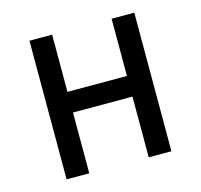

<svg xmlns="http://www.w3.org/2000/svg" viewBox="-85 -643 771 736"><g transform="rotate(-15 300.0 -275.0)"><path d="M92 0V-550H182V-323H418V-550H508V0H418V-241H182V0Z"/></g></svg>

Font: NKDuy Mono
Style: Regular
Weight: 400
Monospace: yes
Designer: NKDuy
Foundry: NKDuy
Version: Version 2.251; ttfautohint (v1.8.4.7-5d5b)